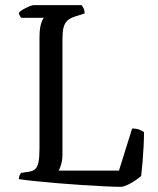

<svg xmlns="http://www.w3.org/2000/svg" viewBox="-20 -724 613 744"><path d="M451 0Q425 0 385 -2Q345 -4 298 -7Q251 -10 204 -14Q157 -18 117.5 -22Q78 -26 53 -30Q53 -38 56 -44.5Q59 -51 62 -54L88 -58Q106 -60 115.5 -68Q125 -76 129 -95Q133 -114 133 -148V-578Q133 -603 136 -619Q139 -635 143.5 -644Q148 -653 150 -655H63Q59 -658 56 -664.5Q53 -671 53 -675Q58 -681 69.5 -687.5Q81 -694 93 -699Q105 -704 110 -704H296Q300 -700 304 -691.5Q308 -683 308 -672L268 -659Q250 -653 240 -643Q230 -633 226 -616.5Q222 -600 222 -572V-127Q222 -104 217 -87Q212 -70 207 -63H441L492 -226Q510 -226 521.5 -221Q533 -216 538 -212Q538 -187 536.5 -156.5Q535 -126 532.5 -97Q530 -68 527 -42Q519 -35 504.5 -25Q490 -15 475 -8Q460 -1 451 0Z"/></svg>

Font: Texturina 12pt Light
Style: Regular
Weight: 300
Designer: Guillermo Torres Carreño
Foundry: Omnibus-Type
Version: Version 1.002